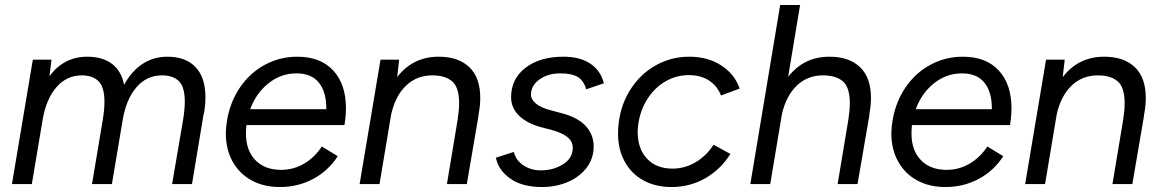

<svg xmlns="http://www.w3.org/2000/svg" viewBox="-20 -740 4672 772"><path d="M112 -500H187L179 -434Q237 -512 331 -512Q392 -512 430 -483.5Q468 -455 479 -399Q509 -454 553 -483Q597 -512 653 -512Q726 -512 766 -470.5Q806 -429 806 -349Q806 -319 800 -283H799L752 0H672L716 -257Q723 -298 723 -331Q723 -391 699 -414Q675 -437 631 -437Q570 -437 528.5 -389Q487 -341 473 -256L430 0H350L393 -257Q400 -298 400 -331Q400 -390 376 -413.5Q352 -437 309 -437Q248 -437 206.5 -389Q165 -341 151 -256L108 0H28Z M888 -204Q888 -227 893 -257Q906 -332 946 -390Q986 -448 1046 -480Q1106 -512 1175 -512Q1269 -512 1320 -456.5Q1371 -401 1371 -305Q1371 -273 1365 -237H971Q969 -225 969 -203Q969 -135 1007 -96Q1045 -57 1110 -57Q1161 -57 1203.5 -82.5Q1246 -108 1274 -151L1338 -112Q1300 -53 1239 -20.5Q1178 12 1106 12Q1040 12 991 -15Q942 -42 915 -91Q888 -140 888 -204ZM1292 -301Q1293 -368 1263 -406.5Q1233 -445 1172 -445Q1110 -445 1060 -405.5Q1010 -366 986 -301Z M1510 -500H1585L1577 -430Q1640 -512 1744 -512Q1823 -512 1867 -470Q1911 -428 1911 -346Q1911 -317 1905 -284L1902 -263L1857 0H1777L1820 -258Q1826 -297 1826 -325Q1826 -389 1798 -413Q1770 -437 1718 -437Q1656 -437 1613 -396Q1570 -355 1553 -281L1506 0H1426Z M1974 -106 2046 -129Q2055 -94 2085.5 -74.5Q2116 -55 2154 -55Q2205 -55 2244 -79.5Q2283 -104 2283 -146Q2283 -171 2262.5 -188Q2242 -205 2200 -217L2154 -229Q2097 -245 2066 -276Q2035 -307 2035 -349Q2035 -423 2093 -467.5Q2151 -512 2245 -512Q2313 -512 2354.5 -483.5Q2396 -455 2408 -405L2337 -381Q2327 -416 2303 -430.5Q2279 -445 2233 -445Q2183 -445 2149 -420.5Q2115 -396 2115 -359Q2115 -340 2135 -323.5Q2155 -307 2193 -297L2234 -286Q2302 -269 2334.5 -234Q2367 -199 2367 -151Q2367 -103 2339 -66Q2311 -29 2263.5 -8.5Q2216 12 2159 12Q2079 12 2031 -22.5Q1983 -57 1974 -106Z M2465 -203Q2465 -226 2468 -248Q2478 -325 2518 -385Q2558 -445 2619 -478.5Q2680 -512 2751 -512Q2826 -512 2880 -477Q2934 -442 2954 -384L2879 -356Q2864 -395 2830.5 -416.5Q2797 -438 2750 -438Q2700 -438 2657 -413.5Q2614 -389 2585 -345Q2556 -301 2547 -245Q2544 -227 2544 -209Q2544 -142 2581.5 -102Q2619 -62 2684 -62Q2734 -62 2777.5 -88Q2821 -114 2849 -158L2917 -121Q2876 -57 2814.5 -22.5Q2753 12 2680 12Q2615 12 2566.5 -15Q2518 -42 2491.5 -91Q2465 -140 2465 -203Z M3117 -720H3197L3149 -431Q3212 -512 3315 -512Q3394 -512 3438 -470Q3482 -428 3482 -346Q3482 -317 3476 -284L3475 -279H3476L3428 0H3348L3391 -258Q3397 -297 3397 -325Q3397 -389 3369 -413Q3341 -437 3289 -437Q3227 -437 3184 -396Q3141 -355 3124 -281L3077 0H2997Z M3564 -204Q3564 -227 3569 -257Q3582 -332 3622 -390Q3662 -448 3722 -480Q3782 -512 3851 -512Q3945 -512 3996 -456.5Q4047 -401 4047 -305Q4047 -273 4041 -237H3647Q3645 -225 3645 -203Q3645 -135 3683 -96Q3721 -57 3786 -57Q3837 -57 3879.5 -82.5Q3922 -108 3950 -151L4014 -112Q3976 -53 3915 -20.5Q3854 12 3782 12Q3716 12 3667 -15Q3618 -42 3591 -91Q3564 -140 3564 -204ZM3968 -301Q3969 -368 3939 -406.5Q3909 -445 3848 -445Q3786 -445 3736 -405.5Q3686 -366 3662 -301Z M4186 -500H4261L4253 -430Q4316 -512 4420 -512Q4499 -512 4543 -470Q4587 -428 4587 -346Q4587 -317 4581 -284L4578 -263L4533 0H4453L4496 -258Q4502 -297 4502 -325Q4502 -389 4474 -413Q4446 -437 4394 -437Q4332 -437 4289 -396Q4246 -355 4229 -281L4182 0H4102Z"/></svg>

Font: Oak Sans
Style: Italic
Weight: 400
Italic angle: -9.49998°
Foundry: Erik Kennedy, Walven
Version: Version 1.000